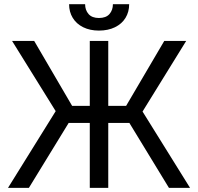

<svg xmlns="http://www.w3.org/2000/svg" viewBox="-20 -904 953 924"><path d="M501 0H412.1V-707H501ZM248 -369.1 38.1 -707H144.5L327.1 -394.5H586.9L770.5 -707H876L666 -367.2L894.5 0H793L602.5 -312.5H310.5L119.1 0H18.6ZM456.1 -756.8Q413.1 -756.8 380.4 -772.9Q347.7 -789.1 330.1 -817.9Q312.5 -846.7 312.5 -883.8H389.6Q389.6 -855.5 406.2 -836.4Q422.9 -817.4 456.1 -817.4Q490.2 -817.4 506.8 -836.4Q523.4 -855.5 523.4 -883.8H601.6Q601.6 -846.7 584 -817.9Q566.4 -789.1 533.2 -772.9Q500 -756.8 456.1 -756.8Z"/></svg>

Font: Pretendard GOV Variable
Style: Regular
Weight: 400
Designer: Base glyphs from Inter by Rasmus Andersson; Hangul glyphs from Noto Sans CJK(Source Han Sans) by Jang Soo-young and Kang
Foundry: Kil Hyung-jin
Version: Version 1.307;Glyphs 3.2 (3192)